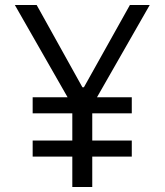

<svg xmlns="http://www.w3.org/2000/svg" viewBox="-20 -750 660 770"><path d="M508.5 -122V-186.5H350V-295.5H508.5V-360H369L580.5 -730H501L316.5 -400H310.5L127 -730H39.5L251 -360H111V-295.5H270V-186.5H111V-122H270V0H350V-122Z"/></svg>

Font: Monaspace Argon Light
Style: Regular
Weight: 300
Designer: Riley Cran & the Lettermatic Team
Foundry: Lettermatic
Version: Version 1.000 (Monaspace Argon)